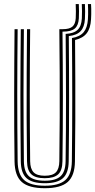

<svg xmlns="http://www.w3.org/2000/svg" viewBox="-20 -948 483 974"><path d="M207.2 6.8Q126 6.8 90.4 -24.9Q54.8 -56.5 53.8 -129.2Q52.8 -211.2 52.2 -294.6Q51.8 -378 51.9 -462Q52 -546 52.5 -630.6Q53 -715.2 53.8 -800H69.5Q68.8 -720 68.1 -637.1Q67.5 -554.2 67.5 -469.8Q67.5 -385.2 68 -299.9Q68.5 -214.5 69.5 -129.5Q70.5 -62.5 102.9 -34.1Q135.2 -5.8 207.2 -5.8Q278.8 -5.8 311.1 -34.1Q343.5 -62.5 344.5 -129.5Q345.5 -206.8 346 -284.5Q346.5 -362.2 346.5 -440.8Q346.5 -519.2 346.1 -597.8Q345.8 -676.2 345 -755Q385.5 -761.8 404.5 -784.8Q423.5 -807.8 426 -850.2Q426.8 -861.8 427 -875.8Q427.2 -889.8 426.9 -903.6Q426.5 -917.5 426 -927.5H441.8Q442.5 -917.5 442.8 -903.6Q443 -889.8 442.8 -875.4Q442.5 -861 441.8 -849.5Q439.2 -804.5 420 -779.5Q400.8 -754.5 360.8 -745.2Q361.8 -642.5 362 -540.1Q362.2 -437.8 362 -335.2Q361.8 -232.8 360.2 -129.2Q359.2 -56.5 323.6 -24.9Q288 6.8 207.2 6.8ZM207.2 -18.5Q142.8 -18.5 114.5 -44.4Q86.2 -70.2 85.5 -129.8Q84.5 -213.2 84 -296.8Q83.5 -380.2 83.5 -464Q83.5 -547.8 84.1 -631.6Q84.8 -715.5 85.5 -800H101.2Q100.5 -719.2 99.9 -636.1Q99.2 -553 99.2 -468.6Q99.2 -384.2 99.8 -299.4Q100.2 -214.5 101.2 -129.8Q102 -76.5 126.8 -53.9Q151.5 -31.2 207.2 -31.2Q262.5 -31.2 287.2 -53.9Q312 -76.5 312.8 -129.8Q314 -209.8 314.4 -290.1Q314.8 -370.5 314.8 -451.4Q314.8 -532.2 314.2 -613.5Q313.8 -694.8 313 -776Q354.8 -778.2 374 -796.9Q393.2 -815.5 395.2 -854.8Q396 -870.2 396 -890.4Q396 -910.5 395 -927.5H410.8Q411.8 -909.8 411.8 -888.1Q411.8 -866.5 410.8 -851.5Q408.5 -811 389.2 -790.2Q370 -769.5 329 -765Q329.8 -685 330.1 -605.9Q330.5 -526.8 330.5 -447.6Q330.5 -368.5 330 -289.2Q329.5 -210 328.5 -129.8Q327.8 -70.2 299.5 -44.4Q271.2 -18.5 207.2 -18.5ZM207.2 -44Q160 -44 138.9 -63.9Q117.8 -83.8 117 -130Q115.5 -241.8 115.1 -353Q114.8 -464.2 115.4 -575.9Q116 -687.5 117 -800H133Q132.2 -719.8 131.6 -636.6Q131 -553.5 131 -469Q131 -384.5 131.5 -299.5Q132 -214.5 133 -130.2Q133.5 -91.8 150.4 -74.1Q167.2 -56.5 207.2 -56.5Q247 -56.5 263.8 -74.1Q280.5 -91.8 281 -130.2Q282.5 -241.8 282.9 -352.9Q283.2 -464 282.8 -575.8Q282.2 -687.5 281 -800H298.5Q332.2 -800 347.4 -813Q362.5 -826 364.2 -855.8Q365 -869.8 365 -889.9Q365 -910 364 -927.5H379.8Q380.8 -910 380.8 -890Q380.8 -870 380 -855.2Q378 -819 359.4 -803.2Q340.8 -787.5 298.5 -787.5H297Q297.8 -704.8 298.4 -622.6Q299 -540.5 299 -458.8Q299 -377 298.5 -294.9Q298 -212.8 296.8 -130Q296.2 -83.2 275.1 -63.6Q254 -44 207.2 -44Z"/></svg>

Font: Big Shoulders Inline Text Thin
Style: Regular
Weight: 400
Version: Version 2.002